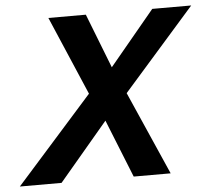

<svg xmlns="http://www.w3.org/2000/svg" viewBox="-94 -713 842 766"><g transform="rotate(-5 327.0 -330.0)"><path d="M-45 0 262 -345 127 -660H277L362 -442L543 -660H699L412 -334L559 0H411L318 -232L122 0Z"/></g></svg>

Font: Work Sans SemiBold
Style: Italic
Weight: 600
Italic angle: -13°
Designer: Wei Huang
Foundry: Wei Huang
Version: Version 2.012; ttfautohint (v1.8.3)